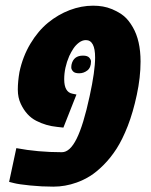

<svg xmlns="http://www.w3.org/2000/svg" viewBox="-20 -660 541 689"><path d="M321.3 -453.6Q321.3 -516.1 288.1 -516.1Q275.4 -516.1 263.4 -507.1Q251.5 -498 243.4 -485.8Q235.4 -473.6 228.5 -459Q210.4 -417 210.4 -375.5Q210.4 -329.1 240.2 -323.7L254.4 -320.8L207.5 -202.1L185.1 -204.6Q145 -208.5 109.9 -226.6Q74.7 -244.6 54.7 -287.1Q43.9 -309.6 43.9 -338.4Q43.9 -367.2 49.8 -401.4Q61.5 -457 89.1 -503.2Q116.7 -549.3 152.6 -578.6Q188.5 -607.9 230.2 -623.8Q272 -639.6 314 -639.6Q351.6 -639.6 379.9 -627.9Q408.2 -616.2 425 -602.1Q441.9 -587.9 456.5 -562.5Q484.4 -514.6 484.4 -439Q484.4 -382.3 470.9 -319.6Q457.5 -256.8 438.5 -208Q419.4 -159.2 398.2 -126.2Q377 -93.3 351.6 -67.9Q326.2 -42.5 303 -28.1Q279.8 -13.7 254.9 -4.9Q213.9 9.8 171.6 9.8Q129.4 9.8 88.4 5.6Q47.4 1.5 30.3 -2.9L12.7 -7.3L38.6 -128.4Q115.7 -113.8 202.1 -113.8Q231 -113.8 255.1 -162.4Q279.3 -210.9 301.8 -315.4Q321.3 -404.8 321.3 -453.6ZM277.8 -460.4Q293.9 -460.4 300.3 -453.1Q306.6 -445.8 306.6 -439.5Q306.6 -417.5 293.5 -407.2Q280.3 -397 264.2 -397Q248 -397 241.9 -404.1Q235.8 -411.1 235.8 -417.5Q235.8 -423.8 236.8 -428.7Q244.1 -460.4 277.8 -460.4Z"/></svg>

Font: Open Sans Hebrew Condensed Extra Bold
Style: Italic
Weight: 800
Width: 3
Italic angle: -12°
Foundry: Ascender Corporation, Yanek Iontef
Version: Version 2.001;PS 002.001;hotconv 1.0.70;makeotf.lib2.5.58329